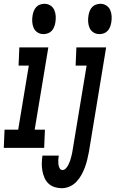

<svg xmlns="http://www.w3.org/2000/svg" viewBox="-56 -780 609 1013"><path d="M173 -600Q156 -600 142 -609Q128 -618 121.5 -633Q115 -648 114 -665Q113 -682 116 -699Q118 -711 122.5 -722.5Q127 -734 135.5 -743Q144 -752 155.5 -756Q167 -760 179 -760Q196 -760 210 -751Q224 -742 230.5 -727Q237 -712 238 -695Q239 -678 236 -661Q234 -649 229.5 -637.5Q225 -626 216.5 -617Q208 -608 196 -604Q184 -600 173 -600ZM-36 0 -32 -96H40L96 -434H42L46 -530H199L127 -96H181L177 0ZM468 -600Q451 -600 437 -609Q423 -618 416.5 -633Q410 -648 409 -665Q408 -682 411 -699Q413 -711 417.5 -722.5Q422 -734 430.5 -743Q439 -752 451 -756Q463 -760 474 -760Q491 -760 505 -751Q519 -742 525.5 -727Q532 -712 533 -695Q534 -678 531 -661Q529 -649 524.5 -637.5Q520 -626 511.5 -617Q503 -608 491.5 -604Q480 -600 468 -600ZM270 213Q250 213 231.5 207Q213 201 199.5 188Q186 175 178.5 157.5Q171 140 167.5 120.5Q164 101 164.5 81Q165 61 168 41H254Q252 52 251.5 63.5Q251 75 252 85.5Q253 96 258 106.5Q263 117 274 117Q284 117 292 108Q300 99 305 89Q310 79 313.5 69Q317 59 319.5 48.5Q322 38 324.5 27.5Q327 17 328 7L401 -434H343L347 -530H504L413 22Q409 43 404 63.5Q399 84 391.5 104Q384 124 373.5 143Q363 162 347.5 178.5Q332 195 311.5 204Q291 213 270 213Z"/></svg>

Font: Iosevka Slab Oblique
Style: Bold
Weight: 700
Italic angle: -9°
Monospace: yes
Designer: Belleve Invis
Foundry: Belleve Invis
Version: Version 11.1.1; ttfautohint (v1.8.3)